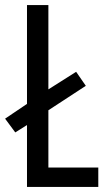

<svg xmlns="http://www.w3.org/2000/svg" viewBox="-27 -734 426 754"><path d="M79 0V-243L33 -214L-7 -268L79 -326V-714H163V-383L272 -452L310 -397L163 -301V-76H359V0Z"/></svg>

Font: Noto Sans Sinhala ExtraCondensed
Style: Regular
Weight: 400
Width: 2
Designer: Jelle Bosma - Monotype Design Team
Foundry: Monotype Imaging Inc.
Version: Version 2.006; ttfautohint (v1.8.4.7-5d5b)